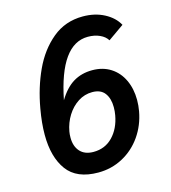

<svg xmlns="http://www.w3.org/2000/svg" viewBox="-111 -824 822 925"><g transform="rotate(-15 300.0 -362.0)"><path d="M62.5 -231Q62.5 -290 75 -359.5Q92.5 -459.5 131.5 -544Q170.5 -628.5 234.8 -681.8Q299 -735 386.5 -735Q447 -735 493.5 -710.5Q540 -686 561.5 -646.5L482 -590.5Q470 -610.5 444.2 -622.2Q418.5 -634 385 -634Q247.5 -634 195 -368.5Q228.5 -424 269.5 -448.5Q310.5 -473 363.5 -473Q416.5 -473 455.5 -448Q494.5 -423 515.2 -378.8Q536 -334.5 536 -279Q536 -250.5 531 -223.5Q519 -156.5 481.8 -103Q444.5 -49.5 388.2 -19.2Q332 11 266 11Q158.5 11 110.5 -54.5Q62.5 -120 62.5 -231ZM415 -234.5Q418.5 -253.5 418.5 -274Q418.5 -318 398.5 -344.5Q378.5 -371 336.5 -371Q298 -371 265.5 -350Q233 -329 211 -293.8Q189 -258.5 181.5 -216.5Q179 -203.5 179 -186Q179 -142.5 202.2 -116.8Q225.5 -91 269 -91Q327 -91 365.2 -130.8Q403.5 -170.5 415 -234.5Z"/></g></svg>

Font: JuliaMono
Style: Bold Italic
Weight: 700
Italic angle: -9°
Monospace: yes
Designer: cormullion
Foundry: corm
Version: Version 0.057; ttfautohint (v1.8.4)